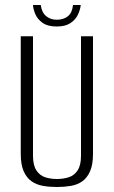

<svg xmlns="http://www.w3.org/2000/svg" viewBox="-20 -736 455 768"><path d="M208 12Q178 12 152 7.5Q126 3 106 -11Q86 -25 74.5 -51.5Q63 -78 63 -121V-591H112V-113Q112 -75 125.5 -54.5Q139 -34 160.5 -27Q182 -20 208 -20Q233 -20 255 -27Q277 -34 290.5 -54.5Q304 -75 304 -113V-591H352V-121Q352 -78 340.5 -51.5Q329 -25 309.5 -11Q290 3 263.5 7.5Q237 12 208 12ZM207 -630Q171 -630 150.5 -644.5Q130 -659 121.5 -679Q113 -699 112 -716H143Q147 -686 164.5 -671.5Q182 -657 207 -657Q234 -657 251.5 -671Q269 -685 272 -716H303Q301 -697 291.5 -677Q282 -657 261.5 -643.5Q241 -630 207 -630Z"/></svg>

Font: Alumni Sans Light
Style: Regular
Weight: 300
Version: Version 1.018